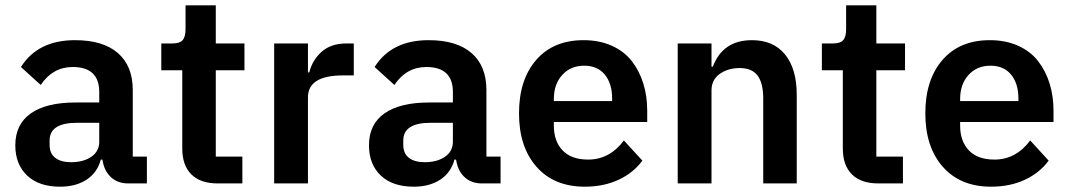

<svg xmlns="http://www.w3.org/2000/svg" viewBox="-20 -684 3988 716"><path d="M204.1 12.2Q125 12.2 81.1 -29.5Q37.1 -71.3 37.1 -142.1Q37.1 -220.7 95 -261.2Q152.8 -301.8 261.2 -301.8H350.1V-340.8Q350.1 -434.1 251 -434.1Q176.8 -434.1 131.8 -367.2L58.1 -434.1Q121.1 -534.2 259.8 -534.2Q364.3 -534.2 419.7 -486.1Q475.1 -438 475.1 -348.1V-100.1H527.8V0H458Q420.4 0 395.8 -21.5Q371.1 -43 363.8 -79.1L361.8 -88.9H356Q342.8 -40 302.7 -13.9Q262.7 12.2 204.1 12.2ZM245.1 -79.1Q291 -79.1 320.6 -99.4Q350.1 -119.6 350.1 -155.8V-226.1H267.1Q165 -226.1 165 -160.2V-143.1Q165 -111.8 186 -95.5Q207 -79.1 245.1 -79.1Z M791.5 0Q727.5 0 693.6 -33.7Q659.7 -67.4 659.7 -129.9V-421.9H581.5V-522H622.6Q650.4 -522 661.1 -534.4Q671.9 -546.9 671.9 -575.2V-664.1H784.7V-522H891.6V-421.9H784.7V-100.1H883.8V0Z M1002.4 0V-522H1128.4V-414.1H1133.3Q1145 -460.4 1179.7 -491.2Q1214.4 -522 1272.5 -522H1299.3V-402.8H1259.3Q1128.4 -402.8 1128.4 -320.8V0Z M1522.9 12.2Q1443.8 12.2 1399.9 -29.5Q1356 -71.3 1356 -142.1Q1356 -220.7 1413.8 -261.2Q1471.7 -301.8 1580.1 -301.8H1668.9V-340.8Q1668.9 -434.1 1569.8 -434.1Q1495.6 -434.1 1450.7 -367.2L1377 -434.1Q1439.9 -534.2 1578.6 -534.2Q1683.1 -534.2 1738.5 -486.1Q1793.9 -438 1793.9 -348.1V-100.1H1846.7V0H1776.9Q1739.3 0 1714.6 -21.5Q1689.9 -43 1682.6 -79.1L1680.7 -88.9H1674.8Q1661.6 -40 1621.6 -13.9Q1581.5 12.2 1522.9 12.2ZM1564 -79.1Q1609.9 -79.1 1639.4 -99.4Q1668.9 -119.6 1668.9 -155.8V-226.1H1585.9Q1483.9 -226.1 1483.9 -160.2V-143.1Q1483.9 -111.8 1504.9 -95.5Q1525.9 -79.1 1564 -79.1Z M2160.6 12.2Q2046.4 12.2 1981 -61.8Q1915.5 -135.7 1915.5 -261.2Q1915.5 -386.7 1979.5 -460.4Q2043.5 -534.2 2156.2 -534.2Q2215.3 -534.2 2261.5 -513.4Q2307.6 -492.7 2335.9 -456.3Q2364.3 -419.9 2378.9 -373Q2393.6 -326.2 2393.6 -271V-229H2045.4V-215.8Q2045.4 -157.2 2078.1 -123Q2110.8 -88.9 2173.3 -88.9Q2253.4 -88.9 2306.6 -160.2L2375.5 -85Q2342.3 -39.6 2286.9 -13.7Q2231.4 12.2 2160.6 12.2ZM2045.4 -307.1H2262.7V-316.9Q2262.7 -372.6 2235.4 -405.8Q2208 -439 2158.7 -439Q2107.9 -439 2076.7 -404.5Q2045.4 -370.1 2045.4 -314.9Z M2507.3 0V-522H2633.3V-435.1H2638.2Q2675.3 -534.2 2784.2 -534.2Q2864.3 -534.2 2907.7 -480.7Q2951.2 -427.2 2951.2 -330.1V0H2826.2V-316.9Q2826.2 -374 2805.2 -402.1Q2784.2 -430.2 2738.3 -430.2Q2694.8 -430.2 2664.1 -408.4Q2633.3 -386.7 2633.3 -346.2V0Z M3254.9 0Q3190.9 0 3157 -33.7Q3123 -67.4 3123 -129.9V-421.9H3044.9V-522H3085.9Q3113.8 -522 3124.5 -534.4Q3135.3 -546.9 3135.3 -575.2V-664.1H3248V-522H3355V-421.9H3248V-100.1H3347.2V0Z M3675.8 12.2Q3561.5 12.2 3496.1 -61.8Q3430.7 -135.7 3430.7 -261.2Q3430.7 -386.7 3494.6 -460.4Q3558.6 -534.2 3671.4 -534.2Q3730.5 -534.2 3776.6 -513.4Q3822.8 -492.7 3851.1 -456.3Q3879.4 -419.9 3894 -373Q3908.7 -326.2 3908.7 -271V-229H3560.5V-215.8Q3560.5 -157.2 3593.3 -123Q3626 -88.9 3688.5 -88.9Q3768.6 -88.9 3821.8 -160.2L3890.6 -85Q3857.4 -39.6 3802 -13.7Q3746.6 12.2 3675.8 12.2ZM3560.5 -307.1H3777.8V-316.9Q3777.8 -372.6 3750.5 -405.8Q3723.1 -439 3673.8 -439Q3623 -439 3591.8 -404.5Q3560.5 -370.1 3560.5 -314.9Z"/></svg>

Font: Anuphan SemiBold
Style: Bold
Weight: 600
Designer: Mike Abbink, Paul van der Laan, Pieter van Rosmalen, Mint Tantisuwanna
Foundry: Bold Monday; Cadson Demak
Version: Version 3.002;hotconv 1.0.109;makeotfexe 2.5.65596